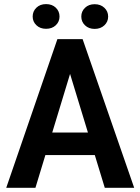

<svg xmlns="http://www.w3.org/2000/svg" viewBox="-20 -898 670 918"><path d="M332 -600.6 149.4 0H9.8L254.4 -710.9H342.8ZM481 0 297.9 -600.6 286.1 -710.9H375L621.6 0ZM478.5 -264.2V-156.7H125V-264.2ZM136.2 -818.8Q136.2 -844.2 154.1 -861.3Q171.9 -878.4 200.2 -878.4Q229 -878.4 246.8 -861.3Q264.6 -844.2 264.6 -818.8Q264.6 -794.4 246.8 -777.3Q229 -760.3 200.2 -760.3Q171.9 -760.3 154.1 -777.3Q136.2 -794.4 136.2 -818.8ZM368.7 -818.8Q368.7 -843.8 386.5 -860.8Q404.3 -877.9 432.6 -877.9Q460.9 -877.9 479 -860.8Q497.1 -843.8 497.1 -818.8Q497.1 -793.9 479 -776.9Q460.9 -759.8 432.6 -759.8Q404.3 -759.8 386.5 -776.9Q368.7 -793.9 368.7 -818.8Z"/></svg>

Font: Roboto SemiCondensed SemiBold
Style: Regular
Weight: 600
Width: 4
Designer: Christian Robertson
Foundry: Google
Version: Version 3.009; 2024